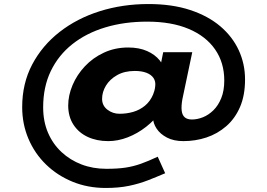

<svg xmlns="http://www.w3.org/2000/svg" viewBox="-20 -750 1325 952"><path d="M504 182Q415 182 339.5 151Q264 120 208 65.5Q152 11 121 -62Q90 -135 90 -219Q90 -336 139.5 -430Q189 -524 275.5 -591.5Q362 -659 475 -694.5Q588 -730 716 -730Q833 -730 922.5 -700.5Q1012 -671 1072.5 -619.5Q1133 -568 1164 -500.5Q1195 -433 1195 -356Q1195 -276.9 1170 -219.2Q1145 -161.6 1101.5 -124Q1058 -86.4 1003.5 -68.3Q949 -50.3 889 -50.3Q841.6 -50.3 807.9 -67.8Q774.2 -85.4 756.5 -112.3Q738.8 -139.1 738.8 -166.7Q738.8 -182.4 740.1 -196.2Q741.4 -210 742.2 -223L777.7 -198Q747.7 -155.3 704.9 -121.6Q662.1 -88 613.4 -69.1Q564.7 -50.3 516.7 -50.3Q459.8 -50.3 414.9 -71.1Q370.1 -92 344.1 -131.9Q318.2 -171.9 318.2 -227Q318.2 -277.3 339.9 -328.3Q361.5 -379.3 401.1 -421.5Q440.8 -463.8 495.6 -489.1Q550.4 -514.5 615.6 -514.5Q669.6 -514.5 709.1 -497Q748.6 -479.6 772.1 -450.4Q795.6 -421.2 801.6 -385.9L760.3 -346.4L789.2 -491.2H933.3L884.2 -257.6Q878.2 -223.4 880.9 -201.2Q883.5 -179 896.1 -168.3Q908.6 -157.5 931.5 -157.5Q958.2 -157.5 986.2 -168.6Q1014.2 -179.8 1038.2 -203.3Q1062.3 -226.9 1077.1 -263.6Q1092 -300.3 1092 -351Q1092 -439.6 1046.4 -505.1Q1000.9 -570.7 915.6 -606.7Q830.3 -642.7 709.7 -642.7Q596.7 -642.7 502.2 -614.2Q407.7 -585.7 338.8 -531.1Q269.9 -476.6 231.9 -397.8Q194 -319 194 -218Q194 -148 218 -92Q242 -36 285 4Q328 44 384.5 65.5Q441 87 507 87Q564 87 603 81Q642 75 678.5 62Q715 49 762 27L799 109Q757 127 713.5 144Q670 161 619.5 171.5Q569 182 504 182ZM572.6 -185.9Q608.6 -185.9 640.7 -195.3Q672.8 -204.7 698.5 -225.7Q724.2 -246.8 738.8 -280.6Q742.2 -288.2 745.4 -299.7Q748.6 -311.3 749.6 -322.6Q752.6 -346.3 741.1 -363.2Q729.5 -380.2 705.9 -389.2Q682.3 -398.2 648.4 -398.2Q597.3 -398.2 560.9 -377.6Q524.5 -357 505.3 -325.4Q486.2 -293.7 486.2 -259.8Q486.2 -226.5 512.5 -206.2Q538.8 -185.9 572.6 -185.9Z"/></svg>

Font: Lexend Zetta
Style: Regular
Weight: 400
Designer: Bonnie Shaver-Troup, Thomas Jockin
Foundry: Lexend
Version: Version 1.007